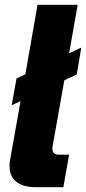

<svg xmlns="http://www.w3.org/2000/svg" viewBox="-20 -783 360 803"><path d="M249 -447 200 -171Q199 -168 199 -162Q199 -136 227 -136H269L245 0H132Q77 0 48.5 -22.5Q20 -45 20 -88Q20 -104 22 -113L66 -360L29 -343L49 -455L86 -472L137 -763H305L269 -560L320 -584L301 -472Z"/></svg>

Font: Open Sauce One Black Italic
Style: Regular
Weight: 900
Italic angle: -10°
Designer: Alfredo Marco Pradil
Foundry: Creative Sauce Fz LLC
Version: Version 1.477